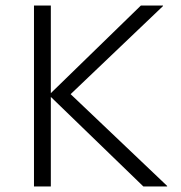

<svg xmlns="http://www.w3.org/2000/svg" viewBox="-20 -675 654 695"><path d="M164 -655V0H103V-655ZM157 -331 490 -655H570V-653L224 -323ZM157 -331 219 -350 585 -2V0H499Z"/></svg>

Font: Intel One Mono Light
Style: Regular
Weight: 300
Monospace: yes
Designer: Fred Shallcrass
Foundry: Frere-Jones Type LLC
Version: Version 1.004